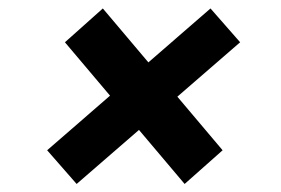

<svg xmlns="http://www.w3.org/2000/svg" viewBox="-20 -529 674 461"><path d="M135.9 -427.5 226.9 -508.7 514.5 -168.2 423.3 -87.3ZM93.2 -168.2 485.4 -508.7 556.6 -427.5 164 -87.3Z"/></svg>

Font: Oak Sans Light Italic
Style: Regular
Weight: 400
Italic angle: -9.5°
Foundry: Erik Kennedy, Walven
Version: Version 1.000;Glyphs 3.1.2 (3151)